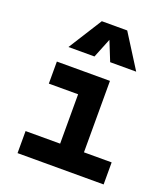

<svg xmlns="http://www.w3.org/2000/svg" viewBox="-144 -897 874 999"><g transform="rotate(20 293.0 -397.5)"><path d="M69.8 0V-122.1H261.2V-395.5H99.1V-517.6H393.1V-122.1H546.4V0ZM129.9 -609.4 247.1 -794.9H387.7L504.9 -609.4H360.8L317.4 -717.3L273.9 -609.4Z"/></g></svg>

Font: Cascadia Mono
Style: Bold
Weight: 700
Monospace: yes
Designer: Aaron Bell
Foundry: Saja Typeworks
Version: Version 2404.023; ttfautohint (v1.8.4)